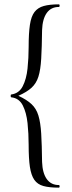

<svg xmlns="http://www.w3.org/2000/svg" viewBox="-20 -745 329 882"><path d="M32 -298Q29 -298 29 -304.5Q29 -311 32 -311Q67.6 -316 84.5 -349Q101.4 -382 106.5 -430.5Q111.6 -479 111.6 -529Q111.6 -592 117.4 -631Q123.2 -670 138.6 -690Q154 -710 181.1 -717.5Q208.3 -725 250 -725Q254 -725 254 -719Q254 -713 250 -713Q214.5 -713 194.8 -685.5Q175.2 -658 173.3 -607Q172.4 -527 169.3 -475.5Q166.3 -424 156.5 -393Q146.8 -362 125 -342Q103.2 -322 64.4 -305Q103.2 -287 125 -266.5Q146.9 -246 156.5 -214Q166.2 -182 169.3 -131Q172.4 -80 173.3 -1Q175.2 50 194.8 77.5Q214.5 105 250 105Q254 105 254 111Q254 117 250 117Q206.3 117 179.3 109.5Q152.2 102 137.6 81Q123.1 60 117.3 21.5Q111.6 -17 111.6 -80Q111.6 -131 106.5 -179.5Q101.3 -228 84.5 -261Q67.6 -294 32 -298Z"/></svg>

Font: Cormorant Garamond Light
Style: Regular
Weight: 300
Designer: Christian Thalmann (Catharsis Fonts)
Foundry: Catharsis Fonts
Version: Version 4.001